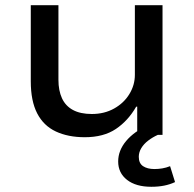

<svg xmlns="http://www.w3.org/2000/svg" viewBox="-20 -517 742 736"><path d="M305 9Q241 9 194 -13Q147 -35 122.5 -82.5Q98 -130 98 -205V-497H204V-211Q204 -170 217.5 -140.5Q231 -111 259.5 -95.5Q288 -80 332 -80Q380 -80 417.5 -101Q455 -122 476 -156.5Q497 -191 497 -230V-497H603V0H506V-108H502Q471 -54 424 -22.5Q377 9 305 9ZM560 199Q501 199 467 172.5Q433 146 433 102Q433 60 463.5 23.5Q494 -13 548 -37L585 0Q565 9 548 22Q531 35 521.5 51Q512 67 512 84Q512 109 528.5 120Q545 131 572 131Q587 131 602 128.5Q617 126 632 120L651 181Q632 190 609.5 194.5Q587 199 560 199Z"/></svg>

Font: Nunito Sans 7pt SemiExpanded Medium
Style: Regular
Weight: 500
Width: 6
Designer: Vernon Adams
Foundry: Vernon Adams
Version: Version 3.101;gftools[0.9.27]